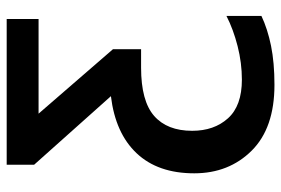

<svg xmlns="http://www.w3.org/2000/svg" viewBox="-150 -430 821 560"><g transform="rotate(-90 260.0 -150.5)"><path d="M292 240Q357 240 406 230Q455 220 493 202V100Q454 120 405 132.5Q356 145 307 145Q231 145 194.5 104.5Q158 64 158 0Q158 -73 201.5 -111Q245 -149 342 -149H396V-231L208 -448H484V-541H59V-461L259 -237Q151 -224 92.5 -162Q34 -100 34 6Q34 107 100 173.5Q166 240 292 240Z"/></g></svg>

Font: Noto Sans Display Medium
Style: Regular
Weight: 500
Designer: Monotype Design Team
Foundry: Monotype Imaging Inc.
Version: Version 1.900